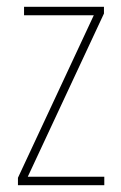

<svg xmlns="http://www.w3.org/2000/svg" viewBox="-20 -547 357 567"><path d="M288 0H33V-22L257 -502H51V-527H287V-507L62 -25H288Z"/></svg>

Font: Noto Sans Telugu Condensed Thin
Style: Regular
Weight: 100
Width: 3
Designer: Jelle Bosma - Monotype Design Team
Foundry: Monotype Imaging Inc.
Version: Version 2.005; ttfautohint (v1.8.4.7-5d5b)